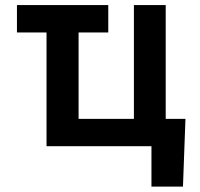

<svg xmlns="http://www.w3.org/2000/svg" viewBox="-20 -565 772 742"><path d="M687.1 156.2H565.3V0H159.8V-439.6H45.5V-545.5H398.4V-439.6H283.7V-105.5H497.5V-545.5H620.4V-105.5H696.7Z"/></svg>

Font: Linik Sans SemiBold
Style: Regular
Weight: 600
Designer: Rasmus Andersson (font), Cristiano Sobral (main changes)
Foundry: rsms
Version: Version 3.018;June 1, 2022;FontCreator 14.0.0.2814 64-bit; t